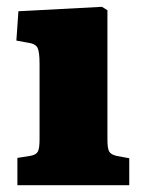

<svg xmlns="http://www.w3.org/2000/svg" viewBox="-20 -543 422 563"><path d="M31 0V-80L69 -86Q86 -89 91 -98.5Q96 -108 96 -134V-356Q96 -391 90 -403Q84 -415 61 -418L28 -424L34 -510L279 -523L295 -513V-133Q295 -108 300 -99Q305 -90 321 -86L359 -79V0Z"/></svg>

Font: Literata 18pt ExtraBold
Style: Regular
Weight: 800
Designer: Latin by Veronika Burian and Jose Scaglione. Greek by Irene Vlachou. Cyrillic by Vera Evstafieva.
Foundry: TypeTogether
Version: Version 3.103;gftools[0.9.29]